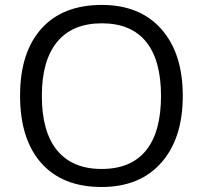

<svg xmlns="http://www.w3.org/2000/svg" viewBox="-20 -745 819 775"><path d="M717.8 -357.9Q717.8 -186.5 631.1 -88.4Q544.4 9.8 390.1 9.8Q232.4 9.8 146.7 -86.7Q61 -183.1 61 -358.9Q61 -533.2 147 -629.2Q232.9 -725.1 391.1 -725.1Q544.9 -725.1 631.3 -627.4Q717.8 -529.8 717.8 -357.9ZM148.9 -357.9Q148.9 -212.9 210.7 -137.9Q272.5 -63 390.1 -63Q508.8 -63 569.3 -137.7Q629.9 -212.4 629.9 -357.9Q629.9 -502 569.6 -576.4Q509.3 -650.9 391.1 -650.9Q272.5 -650.9 210.7 -575.9Q148.9 -501 148.9 -357.9Z"/></svg>

Font: f0_31487 
Style: Regular
Weight: 400
Foundry: Ascender Corporation
Version: Version 1.10